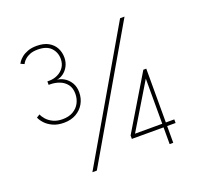

<svg xmlns="http://www.w3.org/2000/svg" viewBox="-118 -805 979 937"><g transform="rotate(-20 371.0 -336.5)"><path d="M592 -660H615L231 0H208ZM58.7 -617.5Q59.6 -620.1 65.7 -628.9Q71.8 -637.6 84.1 -647.7Q96.3 -657.7 115.7 -665.1Q135 -672.6 162.4 -672.6Q199.4 -672.6 223.5 -658.9Q247.5 -645.2 259.3 -622.8Q271.1 -600.3 271.1 -573.8Q271.1 -549 260.9 -529.4Q250.7 -509.7 234.4 -497.6Q218.1 -485.5 199.7 -483.2Q218.1 -482 236.9 -470.7Q255.7 -459.3 268.3 -438.8Q281 -418.2 281 -388.8Q281 -356.8 266.2 -330.7Q251.3 -304.6 224.5 -289.3Q197.7 -274 161.3 -274Q128.1 -274 104.2 -285.1Q80.3 -296.2 65.6 -312.2Q50.8 -328.2 45 -343.1L61.9 -353.3Q66.9 -340.1 79.4 -326.2Q91.9 -312.2 112.3 -302.4Q132.7 -292.7 160.7 -292.7Q193 -292.7 215.5 -305.8Q237.9 -318.9 249.4 -340.7Q260.9 -362.6 260.9 -388.8Q260.9 -418.5 246.6 -437.2Q232.4 -455.8 209.5 -464.7Q186.6 -473.6 160.7 -473.6H153.1V-491.6H163Q186 -491.6 206.4 -501.3Q226.8 -510.9 239.5 -529.1Q252.2 -547.3 252.2 -572.9Q252.2 -606.7 229.9 -630.3Q207.6 -653.9 161.6 -653.9Q137.4 -653.9 121.1 -647.4Q104.7 -640.8 95.3 -632.1Q85.8 -623.3 81.6 -616.5Q77.4 -609.6 77.4 -609.1ZM627.9 -385V-105.6H671.7V-86.9H627.9V0H609.2V-86.9H444.5V-104.7L612.7 -385ZM609.2 -105.6V-340.4L609.5 -340.7L467.8 -105.6Z"/></g></svg>

Font: League Spartan Extralight
Style: Regular
Weight: 200
Foundry: The League of Moveable Type
Version: Version 2.300; ttfautohint (v1.8.3)